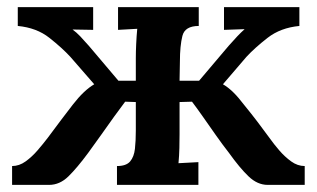

<svg xmlns="http://www.w3.org/2000/svg" viewBox="-20 -520 891 540"><path d="M14 0V-53Q34 -53 52 -66Q70 -79 85.5 -97Q101 -115 114 -132Q154 -186 185 -226Q216 -266 245 -283L178 -360Q155 -385 119 -413.5Q83 -442 30 -447V-500H242V-436L184 -437Q195 -429 205.5 -418Q216 -407 230 -391L313 -293H362V-357Q362 -374 363 -396Q364 -418 366 -439L312 -436V-500H539V-447Q500 -447 493 -419Q486 -391 486 -347L485 -293H540L623 -391Q637 -407 647.5 -418Q658 -429 668 -438L610 -436V-500H822V-447Q769 -442 732.5 -413.5Q696 -385 673 -360L607 -283Q621 -275 635.5 -261Q650 -247 669 -222Q687 -200 704.5 -177Q722 -154 738 -132Q750 -115 765.5 -97Q781 -79 799 -66Q817 -53 837 -53V0H733Q704 0 679 -24Q654 -48 624 -90Q606 -113 587 -140Q568 -167 550.5 -192Q533 -217 520 -234L485 -233V-143Q485 -126 484.5 -104Q484 -82 482 -61L538 -64V0H309V-53Q335 -53 346 -66Q357 -79 359.5 -101.5Q362 -124 362 -153V-233L332 -234Q319 -217 301 -192Q283 -167 264 -140Q245 -113 228 -90Q197 -48 172.5 -24Q148 0 118 0Z"/></svg>

Font: Lora SemiBold
Style: Regular
Weight: 600
Designer: Olga Karpushina, Alexei Vanyashin (Cyrillic)
Foundry: Cyreal
Version: Version 3.011; ttfautohint (v1.8.4.7-5d5b)